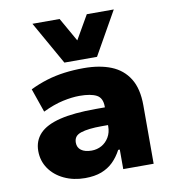

<svg xmlns="http://www.w3.org/2000/svg" viewBox="-86 -853 845 939"><g transform="rotate(-10 336.0 -383.0)"><path d="M261 11Q204 11 157.5 -11Q111 -33 84.5 -71.5Q58 -110 58 -159Q58 -210 90.5 -244.5Q123 -279 192 -296Q261 -313 371 -313H439V-225H385Q351 -225 325 -222Q299 -219 281 -213Q263 -207 254.5 -196Q246 -185 246 -167Q246 -143 264.5 -129.5Q283 -116 316 -116Q343 -116 365.5 -128.5Q388 -141 402 -164.5Q416 -188 416 -219V-317Q416 -360 387.5 -375Q359 -390 303 -390Q266 -390 220 -380Q174 -370 120 -344L79 -462Q120 -482 162.5 -495Q205 -508 251 -514Q297 -520 347 -520Q426 -520 483 -497Q540 -474 571.5 -423.5Q603 -373 603 -290V0H452V-97H444Q426 -63 401.5 -39Q377 -15 343 -2Q309 11 261 11ZM259 -563 138 -777H273L340 -659L408 -777H542L421 -563Z"/></g></svg>

Font: Nunito Sans 6pt Black
Style: Regular
Weight: 900
Version: Version 3.101;gftools[0.9.27]